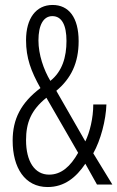

<svg xmlns="http://www.w3.org/2000/svg" viewBox="-20 -744 473 774"><path d="M192 -724C126 -724 85 -671 85 -582C85 -510 105 -457 143 -389C64 -329 31 -264 31 -177C31 -68 80 10 172 10C240 10 287 -29 324 -84L371 0H433L356 -126C386 -179 407 -260 409 -323H356C356 -268 342 -211 324 -174L207 -378C267 -428 297 -491 297 -578C297 -674 257 -724 192 -724ZM191 -679C229 -679 248 -643 248 -579C248 -514 231 -456 183 -418C156 -463 135 -524 135 -581C135 -643 155 -679 191 -679ZM167 -350 295 -128C264 -73 227 -40 178 -40C120 -40 85 -93 85 -179C85 -249 105 -300 167 -350Z"/></svg>

Font: Noto Sans Myanmar UI ExtraCondensed Light
Style: Regular
Weight: 300
Width: 2
Designer: Monotype Design Team
Foundry: Monotype Imaging Inc.
Version: Version 2.103